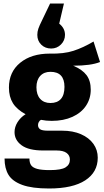

<svg xmlns="http://www.w3.org/2000/svg" viewBox="-20 -854 591 1096"><path d="M551 -500Q499 -479 398 -479Q450 -457 474 -425Q498 -393 498 -342Q498 -291 471 -250.5Q444 -210 393.5 -187Q343 -164 275 -164Q243 -164 214 -170Q206 -166 201.5 -157.5Q197 -149 197 -140Q197 -125 208.5 -116.5Q220 -108 255 -108H335Q396 -108 442 -88Q488 -68 513 -33Q538 2 538 46Q538 129 466.5 175.5Q395 222 260 222Q163 222 107 201.5Q51 181 28.5 144Q6 107 6 51H148Q148 75 157.5 89Q167 103 192 110Q217 117 264 117Q329 117 354 101.5Q379 86 379 57Q379 33 360 19Q341 5 303 5H226Q144 5 103.5 -24.5Q63 -54 63 -100Q63 -129 80 -156.5Q97 -184 126 -202Q76 -229 53.5 -265.5Q31 -302 31 -354Q31 -443 95 -495.5Q159 -548 264 -548Q344 -546 399.5 -564Q455 -582 514 -617ZM188 -356Q188 -313 209.5 -289.5Q231 -266 268 -266Q307 -266 327.5 -289Q348 -312 348 -358Q348 -444 268 -444Q231 -444 209.5 -420.5Q188 -397 188 -356ZM193 -655Q193 -673 199 -690.5Q205 -708 220 -738L266 -834H345L318 -719Q351 -693 351 -655Q351 -623 328 -600Q305 -577 272 -577Q238 -577 215.5 -599Q193 -621 193 -655Z"/></svg>

Font: FiraGOUPP
Style: Bold
Weight: 700
Designer: bBox Type
Foundry: bBox Type GmbH
Version: Version 1.001